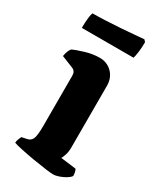

<svg xmlns="http://www.w3.org/2000/svg" viewBox="-171 -713 642 772"><g transform="rotate(30 150.5 -327.0)"><path d="M214 0Q204 0 177.5 -3.5Q151 -7 118.5 -12.5Q86 -18 58 -24Q30 -30 19 -34Q19 -42 22.5 -51Q26 -60 29 -66L53 -71Q69 -74 76 -88.5Q83 -103 83 -151V-383Q83 -403 66 -410L11 -432Q13 -446 17.5 -456.5Q22 -467 26 -471Q42 -479 76.5 -489.5Q111 -500 143 -500Q178 -500 201 -476.5Q224 -453 224 -417V-131Q224 -110 219 -95Q214 -80 210 -74L281 -65Q284 -61 286 -52.5Q288 -44 288 -35Q283 -27 270 -19Q257 -11 241.5 -5.5Q226 0 214 0ZM20 -568Q20 -597 22.5 -615.5Q25 -634 28 -640Q53 -640 87.5 -641.5Q122 -643 156.5 -645.5Q191 -648 219.5 -650.5Q248 -653 261 -654L269 -645Q269 -620 266 -598Q263 -576 260 -568Z"/></g></svg>

Font: Texturina 72pt ExtraBold
Style: Regular
Weight: 800
Designer: Guillermo Torres Carreño
Foundry: Omnibus-Type
Version: Version 1.002; ttfautohint (v1.8.3)